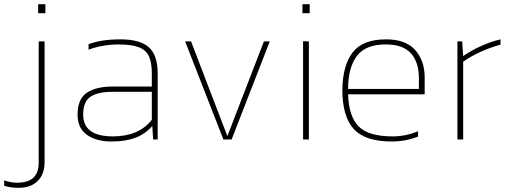

<svg xmlns="http://www.w3.org/2000/svg" viewBox="-31 -674 2473 928"><path d="M188.4 -610.2V-653.8H153.3V-610.2ZM184.4 110.2V-473.9H156V110.2Q156 112.9 156 116Q155.1 161.9 129.7 185.5Q104.3 209.1 50.4 209.1Q21.1 209.1 -10.8 197.8V223.9Q19.3 233.8 59.4 233.8Q117.4 233.8 150.9 201Q184.4 168.2 184.4 110.2Z M705 -65.2 709.1 0H731.1V-318.8Q731.1 -406.9 688.6 -445.4Q646.1 -483.8 550.8 -483.8Q505.8 -483.8 466.5 -478Q427.2 -472.1 397 -460V-433.9Q465.8 -459.1 541.8 -459.1Q607 -459.1 641.4 -445.1Q675.8 -431.2 689.3 -401.1Q702.8 -371 702.8 -317V-255.8H513.9Q433.9 -255.8 388.9 -225.9Q344 -196 344 -120.1Q344 -54 389.4 -22Q434.8 9.9 508.1 9.9Q576 9.9 623.4 -8.1Q670.9 -26.1 705 -65.2ZM371 -120.1Q371 -184.8 408.5 -208Q446 -231.1 516.2 -230.2H702.8V-94.9Q639.8 -14.8 514.8 -14.8Q371 -14.8 371 -120.1Z M1088.6 0 1272.9 -473.9H1244.6L1067.9 -16.2L892.5 -473.9H863.8L1048.6 0Z M1465.8 -610.2V-653.8H1430.8V-610.2ZM1461.8 0V-473.9L1433.9 -474.8V0Z M1989.7 -13.9V-40Q1959.5 -27 1928.5 -20.9Q1897.5 -14.8 1866.5 -14.8Q1750.4 -14.8 1702.6 -62.9Q1654.7 -111.1 1651.5 -218.1H2021.6V-299.9Q2021.6 -380.8 1975.7 -432.3Q1929.9 -483.8 1835.4 -483.8Q1722.6 -483.8 1674 -421.3Q1625.4 -358.8 1623.7 -241Q1623.7 -111.1 1678.7 -50.6Q1733.8 9.9 1861.5 9.9Q1895.7 9.9 1927.2 4Q1958.6 -1.8 1989.7 -13.9ZM1835.4 -459.1Q1916.8 -459.1 1955.3 -416.1Q1993.7 -373.2 1993.7 -295.9V-244.2H1651.5Q1651.5 -347.1 1694 -403.6Q1736.5 -460 1835.4 -459.1Z M2207.7 0V-375.9Q2286 -429.9 2388 -458.2V-483.8Q2341.7 -473 2293.8 -451.4Q2246 -429.9 2207.7 -402.9L2202.8 -473.9H2179.9V0Z"/></svg>

Font: Arad-VF Thin Dots1
Style: Regular
Weight: 100
Designer: Mohammad Darvishi
Version: Version 1.000;August 30, 2024;FontCreator 15.0.0.2992 64-bit